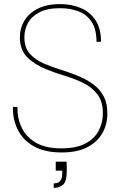

<svg xmlns="http://www.w3.org/2000/svg" viewBox="-20 -732 589 937"><path d="M281 12Q198 12 145 -18Q92 -48 67 -98.5Q42 -149 43 -210H65Q64 -156 85.5 -110Q107 -64 154.5 -36Q202 -8 280 -8Q351 -8 395.5 -31Q440 -54 461 -93Q482 -132 482 -179Q482 -237 455.5 -271.5Q429 -306 387.5 -326.5Q346 -347 298 -361.5Q250 -376 208 -393Q150 -416 113.5 -452Q77 -488 77 -550Q77 -594 98.5 -630.5Q120 -667 164 -689.5Q208 -712 273 -712Q329 -712 374 -693Q419 -674 446 -633.5Q473 -593 473 -528H451Q451 -589 427.5 -625Q404 -661 363.5 -676.5Q323 -692 273 -692Q210 -692 171.5 -671.5Q133 -651 116 -619Q99 -587 99 -550Q99 -500 125.5 -470Q152 -440 194 -422Q236 -404 284.5 -389Q333 -374 378 -354Q413 -338 441.5 -315.5Q470 -293 487 -260Q504 -227 504 -179Q504 -125 479.5 -82Q455 -39 406 -13.5Q357 12 281 12ZM242 185V163Q266 163 275 149.5Q284 136 284 113V101H252V57H305Q305 68 305.5 79.5Q306 91 306 100Q306 154 287.5 169.5Q269 185 242 185Z"/></svg>

Font: DM Sans 16pt Thin
Style: Regular
Weight: 250
Version: Version 4.004;gftools[0.9.30]